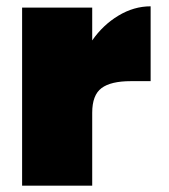

<svg xmlns="http://www.w3.org/2000/svg" viewBox="-20 -588 536 608"><path d="M457 -568V-331H394Q331 -331 301.5 -309Q272 -287 272 -231V0H50V-564H272V-460Q306 -509 355 -538.5Q404 -568 457 -568Z"/></svg>

Font: Poppins Black A&M
Style: Regular
Weight: 900
Designer: Ninad Kale (Devanagari), Jonny Pinhorn (Latin)
Foundry: Indian Type Foundry
Version: 4.004